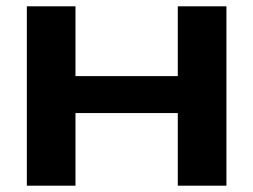

<svg xmlns="http://www.w3.org/2000/svg" viewBox="-20 -588 802 608"><path d="M65 0H219V-230H543V0H697V-568H543V-347H219V-568H65Z"/></svg>

Font: Bounded Med
Style: Regular
Weight: 500
Designer: Vlad Churkin
Version: Version 3.0